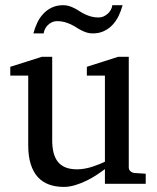

<svg xmlns="http://www.w3.org/2000/svg" viewBox="-20 -715 609 747"><path d="M388.2 0V-57.1Q375.5 -47.4 357.2 -35.2Q338.9 -22.9 317.6 -12.5Q296.4 -2 273.2 5.1Q250 12.2 228 12.2Q195.8 12.2 170.2 2.7Q144.5 -6.8 126.7 -26.6Q108.9 -46.4 99.4 -76.9Q89.8 -107.4 89.8 -149.9V-420.9H20V-455.1L143.1 -494.1H183.1V-168.9Q183.1 -142.6 188.2 -121.6Q193.4 -100.6 204.8 -85.9Q216.3 -71.3 234.9 -63.7Q253.4 -56.2 279.8 -56.2Q294.9 -56.2 310.5 -59.1Q326.2 -62 340.3 -66.7Q354.5 -71.3 366.9 -76.4Q379.4 -81.5 388.2 -85.9V-420.9H317.9V-455.1L439.9 -494.1H481V-64Q481 -54.7 487.5 -48.8Q494.1 -43 502.9 -42L546.9 -39.1V0ZM457 -694.8Q451.2 -672.9 441.4 -652.8Q431.6 -632.8 417.5 -617.9Q403.3 -603 384.3 -594Q365.2 -585 340.8 -585Q327.6 -585 316.7 -588.6Q305.7 -592.3 295.7 -597.4Q285.6 -602.5 275.9 -608.9Q266.1 -615.2 255.1 -620.4Q244.1 -625.5 231 -629.2Q217.8 -632.8 201.7 -632.8Q191.4 -632.8 182.6 -628.7Q173.8 -624.5 166.7 -617.9Q159.7 -611.3 155.3 -602.5Q150.9 -593.8 149.9 -585H109.9Q115.7 -606.9 125.2 -627Q134.8 -647 149.2 -662.1Q163.6 -677.2 182.6 -686Q201.7 -694.8 226.1 -694.8Q239.3 -694.8 250 -691.2Q260.7 -687.5 270.8 -682.4Q280.8 -677.2 290.3 -670.9Q299.8 -664.6 310.8 -659.4Q321.8 -654.3 334.7 -650.6Q347.7 -647 363.8 -647Q374 -647 383.1 -651.1Q392.1 -655.3 399.4 -661.9Q406.7 -668.5 411.4 -677.2Q416 -686 417 -694.8Z"/></svg>

Font: Charis SIL Phon
Style: Regular
Weight: 400
Foundry: SIL International
Version: Version 5.000